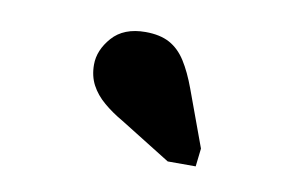

<svg xmlns="http://www.w3.org/2000/svg" viewBox="-40 -897 580 365"><g transform="rotate(10 250.0 -714.5)"><path d="M318 -741Q307 -771 294 -791.5Q281 -812 262.5 -822Q244 -832 216 -832Q174 -832 152 -807Q130 -782 130 -754Q130 -732 139 -715Q148 -698 164.5 -684Q181 -670 202 -658L300 -597H354L358 -632Z"/></g></svg>

Font: Roboto Serif 20pt ExtraBold
Style: Italic
Weight: 800
Italic angle: -10°
Version: Version 1.007